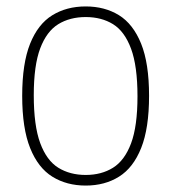

<svg xmlns="http://www.w3.org/2000/svg" viewBox="-20 -568 532 597"><path d="M246.5 9Q187.5 9 143 -18.5Q98.5 -46 73.8 -107.5Q49 -169 49 -270Q49 -370.5 73.5 -431.8Q98 -493 142.5 -520.5Q187 -548 246.5 -548Q305.5 -548 349.8 -520.8Q394 -493.5 418.8 -432.2Q443.5 -371 443.5 -270Q443.5 -169.5 419 -108Q394.5 -46.5 350.2 -18.8Q306 9 246.5 9ZM246.5 -24Q295.5 -24 331.5 -46.5Q367.5 -69 387.5 -122.2Q407.5 -175.5 407.5 -268.5Q407.5 -362.5 387.5 -416.5Q367.5 -470.5 331.5 -492.8Q295.5 -515 246.5 -515Q197.5 -515 161.2 -492.8Q125 -470.5 105 -417.5Q85 -364.5 85 -272Q85 -177.5 105 -123.2Q125 -69 161.2 -46.5Q197.5 -24 246.5 -24Z"/></svg>

Font: Encode Sans SemiCondensed SemiCondensed Thin
Style: Regular
Weight: 100
Width: 4
Designer: Multiple Designers
Foundry: Impallari Type
Version: Version 3.000; ttfautohint (v1.8.3) -l 8 -r 50 -G 200 -x 14 